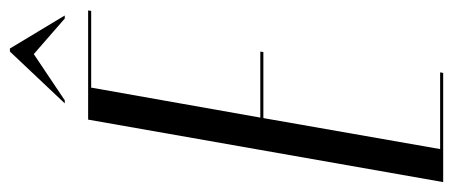

<svg xmlns="http://www.w3.org/2000/svg" viewBox="-284 -616 893 378"><g transform="rotate(-90 162.0 -426.5)"><path d="M148 -745H154L245 -806L315 -745H321L256 -853H250ZM116 -699 -7 0H208L209 -6H58L119 -354H249L250 -360H120L179 -693H330L331 -699Z"/></g></svg>

Font: Moniqa Ita Display
Style: Italic
Weight: 400
Italic angle: -10°
Designer: Rajesh Rajput
Foundry: Rajesh Rajput
Version: Version 1.000